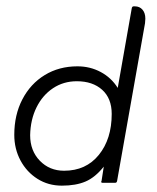

<svg xmlns="http://www.w3.org/2000/svg" viewBox="-20 -576 494 605"><path d="M351 -299 395 -549Q396 -556 401 -556H405Q420 -556 429 -545.5Q438 -535 438 -517Q438 -514 437.5 -510.5Q437 -507 437 -503L349 -6Q348 0 343 0H303Q299 0 299 -3Q299 -5 300 -6L307 -51Q280 -17 249.5 -4Q219 9 175 9Q132 9 98 -12.5Q64 -34 44.5 -70.5Q25 -107 25 -151Q25 -214 50.5 -263Q76 -312 121 -339.5Q166 -367 224 -367Q264 -367 297.5 -349Q331 -331 351 -299ZM182 -38Q251 -38 291.5 -88Q332 -138 332 -217Q332 -266 302 -293Q272 -320 222 -320Q180 -320 147 -298Q114 -276 95 -237.5Q76 -199 75 -150Q75 -101 105.5 -69.5Q136 -38 182 -38Z"/></svg>

Font: Zain Light
Style: Italic
Weight: 300
Italic angle: -10°
Designer: Zain,Boutros
Foundry: Mobile Telecommunications Company (Zain), 2024
Version: Version 1.51; ttfautohint (v1.8.4)